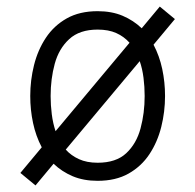

<svg xmlns="http://www.w3.org/2000/svg" viewBox="-20 -542 594 584"><path d="M88 22 42 -16 107 -94Q89 -128 80.5 -168Q72 -208 72 -250Q72 -298 83.5 -344Q95 -390 119.5 -427Q144 -464 183 -486Q222 -508 277 -508Q320 -508 353 -494Q386 -480 411 -456L466 -522L512 -484L447 -406Q465 -372 473.5 -332Q482 -292 482 -250Q482 -202 470.5 -156Q459 -110 434.5 -73Q410 -36 371 -14Q332 8 277 8Q234 8 201 -6Q168 -20 143 -44ZM134 -250Q134 -222 137.5 -194.5Q141 -167 149 -143L374 -412Q357 -431 333.5 -441.5Q310 -452 277 -452Q222 -452 190.5 -423Q159 -394 146.5 -348Q134 -302 134 -250ZM277 -47Q333 -47 364 -76Q395 -105 407.5 -151.5Q420 -198 420 -250Q420 -278 416.5 -305.5Q413 -333 405 -356L180 -87Q196 -69 220 -58Q244 -47 277 -47Z"/></svg>

Font: Epunda Sans Light
Style: Regular
Weight: 300
Designer: Simon Atzbach
Foundry: typofactur
Version: Version 2.204; ttfautohint (v1.8.4.7-5d5b)